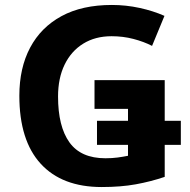

<svg xmlns="http://www.w3.org/2000/svg" viewBox="-20 -744 764 774"><path d="M390 10Q230 10 144 -84Q58 -178 58 -358Q58 -470 101.5 -552Q145 -634 228 -679Q311 -724 431 -724Q488 -724 543 -712Q598 -700 643 -680L593 -559Q560 -576 518 -587Q476 -598 430 -598Q364 -598 315.5 -568Q267 -538 240.5 -483.5Q214 -429 214 -355Q214 -234 260 -170Q306 -106 405 -106Q432 -106 454 -109Q476 -112 496 -116V-160H371V-257H496V-305H361V-421H644V-257H709V-160H644V-31Q588 -12 527.5 -1Q467 10 390 10Z"/></svg>

Font: Noto Sans IKEA
Style: Bold
Weight: 600
Designer: Monotype Design Team
Foundry: Monotype Imaging Inc.
Version: Version 2.001